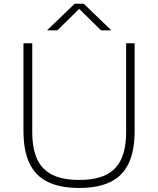

<svg xmlns="http://www.w3.org/2000/svg" viewBox="-20 -964 819 994"><path d="M101.5 -286.5V-740H147V-281Q147 -193.5 173 -138.8Q199 -84 252.5 -58.2Q306 -32.5 390 -32.5Q474 -32.5 527.5 -58.2Q581 -84 607 -138.8Q633 -193.5 633 -281V-740H677V-286.5Q677 -183 646 -118Q615 -53 551.8 -22Q488.5 9 390 9Q291.5 9 227.8 -22Q164 -53 132.8 -118Q101.5 -183 101.5 -286.5ZM556.5 -807H503L390 -918L277 -807H223.5L366.5 -944.5H413.5Z"/></svg>

Font: Encode Sans Expanded ExtraLight
Style: Regular
Weight: 275
Width: 7
Designer: Multiple Designers
Foundry: Impallari Type
Version: Version 2.000